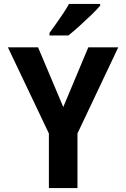

<svg xmlns="http://www.w3.org/2000/svg" viewBox="-20 -954 640 974"><path d="M228 0V-277L20 -714H173L301 -411L428 -714H580L373 -277V0ZM231 -787Q248 -810 266 -835.5Q284 -861 301 -886.5Q318 -912 330 -934H488V-925Q472 -906 443 -878Q414 -850 383 -822Q352 -794 327 -774H231Z"/></svg>

Font: Noto Sans Mono
Style: Bold
Weight: 700
Designer: Monotype Design Team
Foundry: Monotype Imaging Inc.
Version: Version 2.014